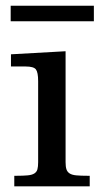

<svg xmlns="http://www.w3.org/2000/svg" viewBox="-20 -656 362 676"><path d="M310.5 -635.7V-581.1H17.6V-635.7ZM210.9 -475.6V-85Q210.9 -69.3 213.9 -60.1Q216.8 -50.8 225.1 -45.4Q233.4 -40 248.5 -38.6Q263.7 -37.1 289.1 -37.1H295.9V0H30.3V-37.1H38.1Q62.5 -37.1 77.6 -38.6Q92.8 -40 101.1 -45.4Q109.4 -50.8 111.8 -60.1Q114.3 -69.3 114.3 -85V-370.1Q114.3 -401.4 106.4 -411.6Q98.6 -421.9 70.3 -421.9H18.6V-464.8Z"/></svg>

Font: Jomolhari
Style: Regular
Weight: 400
Designer: Christopher J. Fynn
Foundry: Christopher  J.  Fynn (Karma Drubgy¸ Tenzin).
Version: Version alpha 0.003c 2006